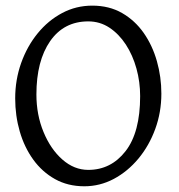

<svg xmlns="http://www.w3.org/2000/svg" viewBox="-20 -650 640 685"><path d="M280.8 14.6Q222.2 14.6 176.3 -11Q130.4 -36.6 98.6 -80.6Q66.9 -124.5 50.5 -180.9Q34.2 -237.3 34.2 -298.8Q34.2 -365.2 55.4 -425Q76.7 -484.9 114.3 -531Q151.9 -577.1 201.7 -603.5Q251.5 -629.9 309.1 -629.9Q369.6 -629.9 415.5 -603.5Q461.4 -577.1 492.7 -532.5Q523.9 -487.8 539.8 -431.6Q555.7 -375.5 555.7 -315.9Q555.7 -249.5 533.9 -189.9Q512.2 -130.4 473.9 -84.2Q435.5 -38.1 386 -11.7Q336.4 14.6 280.8 14.6ZM294.9 -43.9Q376 -43.9 428 -110.8Q480 -177.7 480 -307.1Q480 -357.9 466.8 -405.5Q453.6 -453.1 429 -491Q404.3 -528.8 370.4 -551.3Q336.4 -573.7 294.9 -573.7Q208 -573.7 158.9 -503.2Q109.9 -432.6 109.9 -313Q109.9 -240.2 135.3 -179Q160.6 -117.7 202.6 -80.8Q244.6 -43.9 294.9 -43.9Z"/></svg>

Font: David Libre
Style: Regular
Weight: 400
Designer: Ismar David, J. Victor Gaultney, Annie Olsen and Meir Sadan
Foundry: Monotype Imaging Inc. & SIL International
Version: Version 1.100; ttfautohint (v1.8.4.7-5d5b)